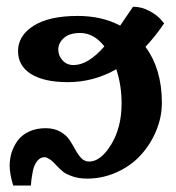

<svg xmlns="http://www.w3.org/2000/svg" viewBox="-20 -539 534 582"><path d="M203.1 -341.8Q247.1 -341.8 296.4 -398.4Q264.6 -439 223.1 -439Q190.4 -439 173.6 -423.8Q156.7 -408.7 156.7 -388.7Q156.7 -370.6 169.4 -356.2Q182.1 -341.8 203.1 -341.8ZM73.7 23.4H20Q9.3 -11.7 9.3 -37.1Q9.3 -57.1 15.1 -76.2Q21 -95.2 33.2 -112.3Q45.4 -129.4 67.4 -139.9Q89.4 -150.4 118.2 -150.4Q144 -150.4 162.6 -139.9Q181.2 -129.4 190.9 -114.5Q200.7 -99.6 208.5 -85Q216.3 -70.3 226.3 -59.8Q236.3 -49.3 250 -49.3Q285.6 -49.3 317.1 -101.1Q348.6 -152.8 348.6 -225.6Q348.6 -280.8 332.5 -329.1Q263.7 -290 186 -290Q113.3 -290 74 -314.7Q34.7 -339.4 34.7 -384.3Q34.7 -430.7 81.5 -460.7Q128.4 -490.7 215.8 -490.7Q288.6 -490.7 344.2 -461.4Q376.5 -509.3 383.3 -518.6Q409.2 -518.6 432.6 -505.9Q456.1 -493.2 466.8 -480.5L477.5 -468.3Q453.6 -432.1 420.9 -397Q470.7 -329.6 470.7 -227.5Q470.7 -183.6 453.1 -141.8Q435.5 -100.1 406 -68.1Q376.5 -36.1 333.7 -16.8Q291 2.4 244.1 2.4Q218.8 2.4 199.5 -4.4Q180.2 -11.2 171.4 -18.3Q162.6 -25.4 150.4 -38.1H150.9Q142.1 -46.9 138.2 -50.5Q134.3 -54.2 127.4 -58.3Q120.6 -62.5 115.2 -62.5Q101.6 -62.5 92.3 -50.3Q83 -38.1 79.6 -20.3Q76.2 -2.4 75 7.8Q73.7 18.1 73.7 23.4Z"/></svg>

Font: Flanker
Style: Bold
Weight: 700
Designer: Flanker
Foundry: Flanker
Version: Version 2.021